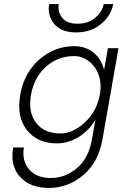

<svg xmlns="http://www.w3.org/2000/svg" viewBox="-20 -698 605 948"><path d="M470 -217 475 -243Q484 -320 444 -370.5Q404 -421 345 -421Q266 -421 207.5 -369Q149 -317 133 -230Q118 -143 158.5 -91Q199 -39 278 -39Q337 -39 394.5 -89.5Q452 -140 470 -217ZM45 30H98Q87 95 123.5 138Q160 181 232 181Q302 181 360 132Q418 83 434 -10L451 -106Q417 -51 366.5 -20.5Q316 10 261 10Q165 10 113 -55.5Q61 -121 80 -230Q99 -339 174.5 -404.5Q250 -470 346 -470Q401 -470 440 -439.5Q479 -409 494 -354L513 -460H565L486 -10Q466 104 390.5 167Q315 230 223 230Q128 230 78.5 174.5Q29 119 45 30ZM223 -678H270Q264 -641 286.5 -611Q309 -581 363 -581Q417 -581 451.5 -611.5Q486 -642 492 -678H539Q529 -622 479.5 -580Q430 -538 356 -538Q282 -538 247.5 -580Q213 -622 223 -678Z"/></svg>

Font: Renner* Light
Style: Light Italic
Weight: 300
Italic angle: -10°
Version: Version 003.000 ; ttfautohint (v0.97) -l 8 -r 50 -G 200 -x 1